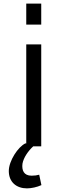

<svg xmlns="http://www.w3.org/2000/svg" viewBox="-20 -811 374 1064"><path d="M125.5 -674.8H208.5V-791H125.5ZM121.1 -16.6C80.6 2 28.8 80.1 28.8 136.7C28.8 198.7 71.8 232.9 129.4 232.9C153.3 232.9 185.5 226.1 209.5 214.8L197.3 157.2C185.5 160.6 171.4 162.6 155.3 162.6C111.3 162.6 100.1 132.3 104.5 96.2C110.4 63 135.3 26.4 164.1 0H208.5V-564.9H125.5V-16.1Z"/></svg>

Font: Duru Sans
Style: Regular
Weight: 400
Designer: Onur Yazıcıgil
Foundry: Onur Yazıcıgil
Version: Version 1.002